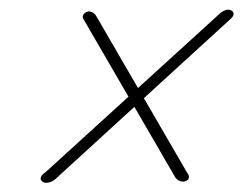

<svg xmlns="http://www.w3.org/2000/svg" viewBox="-20 -542 510 403"><path d="M68 -161.5Q64 -165.5 66 -170.5Q68 -175.5 75.5 -180.5L443.5 -515.5Q450 -520.5 456.5 -521.5Q463 -522.5 467 -519Q471.5 -515.5 470 -510.5Q468.5 -505.5 461.5 -500L95 -165Q87.5 -159.5 80 -158.5Q72.5 -157.5 68 -161.5ZM371 -162.5Q365.5 -159.5 359 -161.5Q352.5 -163.5 348 -169.5L156 -500.5Q152.5 -505 154.2 -509.5Q156 -514 161 -516.5Q171.5 -521.5 181 -510L372.5 -180Q376.5 -175.5 376.5 -170.2Q376.5 -165 371 -162.5Z"/></svg>

Font: Fraunces Thin
Style: Italic
Weight: 250
Italic angle: -16°
Version: Version 1.000;[b76b70a41]